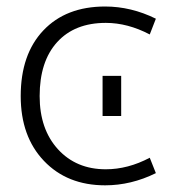

<svg xmlns="http://www.w3.org/2000/svg" viewBox="-20 -553 555 584"><path d="M435.5 -448.2Q368.2 -483.4 301.8 -483.4Q207 -483.4 153.8 -424.8Q100.6 -366.2 100.6 -260.7Q100.6 -160.2 156.2 -99.1Q211.9 -38.1 301.8 -38.1Q369.1 -38.1 435.5 -73.2L454.1 -26.4Q378.9 10.7 299.8 10.7Q184.6 10.7 113.8 -63.5Q43 -137.7 43 -260.7Q43 -387.7 111.8 -460.4Q180.7 -533.2 299.8 -533.2Q378.9 -533.2 454.1 -496.1ZM292 -200.2V-322.3H348.6V-200.2Z"/></svg>

Font: Gen Shin Gothic Light
Style: Regular
Weight: 200
Designer: [Source Han Sans]
Ryoko NISHIZUKA  (kana & ideographs); Paul D. Hunt (Latin, Greek & Cyrillic); Wenlong ZHANG  (bopomofo
Version: Version 1.002.20150607